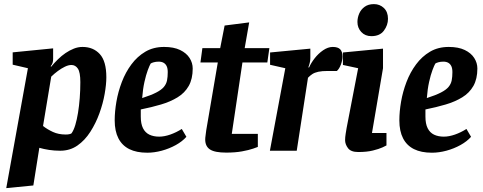

<svg xmlns="http://www.w3.org/2000/svg" viewBox="-20 -745 2386 949"><path d="M10.9 184.8 118 -407.8 42.7 -425.3V-486.2L242.6 -506V-453.3Q242.6 -442.7 239.8 -434Q237.1 -425.4 230.6 -418L232.6 -415Q248.1 -433.9 266.2 -451.6Q284.3 -469.4 304.2 -482.9Q324.1 -496.4 345.1 -504.7Q366 -513 387.9 -513Q440.9 -513 473.2 -477.8Q505.6 -442.7 505.6 -363Q505.6 -327.9 497.3 -280.7Q489 -233.4 471.3 -184.6Q453.6 -135.8 426.5 -93.5Q399.5 -51.3 362.6 -25.6Q325.7 0 277.7 0Q249 0 222.6 -4Q196.1 -8.1 174.4 -14.4L144.8 171.7ZM304.8 -80.1Q314.6 -80.1 322.4 -81.7Q330.3 -83.4 333.5 -86Q344.3 -101 352.2 -127.3Q360.1 -153.7 365.6 -187.5Q371.1 -221.3 374.1 -260.2Q377.1 -299.1 377.1 -339.1Q377.1 -387.5 365 -405.7Q352.9 -423.8 333.1 -423.8Q318.3 -423.8 300.9 -415.4Q283.4 -406.9 266.1 -394.1Q248.7 -381.3 233.2 -366.2L192.7 -122.2Q213.9 -105.6 241.6 -92.8Q269.2 -80.1 304.8 -80.1Z M707.9 9.8Q654.7 9.8 619.1 -8Q583.4 -25.9 565.2 -61.4Q546.9 -97 546.9 -150.1Q546.9 -193.4 555.4 -242.6Q563.9 -291.8 582.2 -339.8Q600.5 -387.8 629.6 -426.9Q658.6 -466 698.5 -489.5Q738.3 -513 791.1 -513Q838.7 -513 870.1 -497.9Q901.5 -482.8 917 -458.4Q932.5 -434.1 932.5 -406.2Q932.5 -355.1 912.9 -320.3Q893.2 -285.6 857.6 -263.9Q822 -242.1 775.8 -228.5Q729.6 -214.8 675.8 -204V-169Q675.8 -133.1 686.8 -111.2Q697.8 -89.3 718.4 -79.4Q739 -69.6 766.8 -69.6Q792.2 -69.6 821.7 -79.9Q851.2 -90.3 878.5 -107.6L901.3 -68.8Q881.3 -46 849 -28.1Q816.6 -10.2 779.7 -0.2Q742.7 9.8 707.9 9.8ZM682.7 -260.3Q726.4 -274.3 752.2 -287.6Q777.9 -300.8 790 -315.4Q802.1 -329.9 805.6 -347.7Q809.1 -365.5 809.1 -388.3Q809.1 -407.2 803.6 -418.4Q798 -429.5 788.3 -434.9Q778.6 -440.3 764.1 -440.3Q750.8 -440.3 739.8 -437.2Q728.8 -434.1 724.6 -430.8Q719.4 -421.9 710.5 -398.4Q701.7 -375 693.9 -339.9Q686.1 -304.8 682.7 -260.3Z M1098.3 9.3Q1041.8 9.3 1018 -6.2Q994.3 -21.7 994.3 -55.7Q994.3 -63.7 996.3 -77.2Q998.3 -90.7 999.3 -100.7L1056.5 -436.1H970.7L980.3 -507H1068.3L1090.2 -618.8L1211.6 -634.3L1189.4 -507H1311.4L1301.3 -436.1H1178.3L1125.6 -83.2H1254.4V-18.8Q1251.4 -17.6 1230.9 -10.3Q1210.4 -3.1 1176.5 3.1Q1142.6 9.3 1098.3 9.3Z M1314 0 1390.2 -407.8 1314.9 -424.8V-485.6L1513.9 -504.6V-457Q1513.9 -446.4 1510.9 -434Q1507.9 -421.6 1503.9 -412H1507.9Q1516.9 -433 1535 -456.5Q1553.1 -480 1577.1 -496.5Q1601.2 -513 1624.7 -513Q1650.5 -513 1661.7 -501.1Q1672.8 -489.1 1672.8 -465.7Q1672.8 -446.6 1664.8 -425.6Q1656.8 -404.5 1645.1 -394.2H1600Q1571.5 -394.2 1553.3 -390.3Q1535.1 -386.3 1523.7 -378.8Q1512.3 -371.3 1502.3 -360.7L1446.7 0Z M1750.6 6.4Q1714.3 6.4 1700 -12.8Q1685.7 -31.9 1685.7 -52.3Q1685.7 -66.7 1688.6 -84.2Q1691.4 -101.8 1693.2 -112.3L1750.2 -407.8L1674.9 -424V-485.6L1873.1 -504.6V-407.9L1818.6 -87.7H1890.2V-26.2Q1887.4 -24.2 1870.1 -16.3Q1852.8 -8.4 1823 -1Q1793.2 6.4 1750.6 6.4ZM1815.7 -566.3Q1784.9 -566.3 1765.8 -586.7Q1746.7 -607.2 1746.7 -636.3Q1746.7 -657.4 1755.4 -677.9Q1764.2 -698.4 1782.4 -711.5Q1800.5 -724.7 1828.2 -724.7Q1857.3 -724.7 1877.5 -705.4Q1897.7 -686.1 1897.7 -652.1Q1897.7 -620.6 1877.5 -593.5Q1857.3 -566.3 1815.7 -566.3Z M2114.9 9.8Q2061.7 9.8 2026.1 -8Q1990.4 -25.9 1972.2 -61.4Q1953.9 -97 1953.9 -150.1Q1953.9 -193.4 1962.4 -242.6Q1970.9 -291.8 1989.2 -339.8Q2007.5 -387.8 2036.6 -426.9Q2065.6 -466 2105.5 -489.5Q2145.3 -513 2198.1 -513Q2245.7 -513 2277.1 -497.9Q2308.5 -482.8 2324 -458.4Q2339.5 -434.1 2339.5 -406.2Q2339.5 -355.1 2319.9 -320.3Q2300.2 -285.6 2264.6 -263.9Q2229 -242.1 2182.8 -228.5Q2136.6 -214.8 2082.8 -204V-169Q2082.8 -133.1 2093.8 -111.2Q2104.8 -89.3 2125.4 -79.4Q2146 -69.6 2173.8 -69.6Q2199.2 -69.6 2228.7 -79.9Q2258.2 -90.3 2285.5 -107.6L2308.3 -68.8Q2288.3 -46 2256 -28.1Q2223.6 -10.2 2186.7 -0.2Q2149.7 9.8 2114.9 9.8ZM2089.7 -260.3Q2133.4 -274.3 2159.2 -287.6Q2184.9 -300.8 2197 -315.4Q2209.1 -329.9 2212.6 -347.7Q2216.1 -365.5 2216.1 -388.3Q2216.1 -407.2 2210.6 -418.4Q2205 -429.5 2195.3 -434.9Q2185.6 -440.3 2171.1 -440.3Q2157.8 -440.3 2146.8 -437.2Q2135.8 -434.1 2131.6 -430.8Q2126.4 -421.9 2117.5 -398.4Q2108.7 -375 2100.9 -339.9Q2093.1 -304.8 2089.7 -260.3Z"/></svg>

Font: Faustina Light
Style: Italic
Weight: 300
Italic angle: -8°
Designer: Alfonso Garcia
Foundry: http://www.omnibus-type.com
Version: Version 1.200